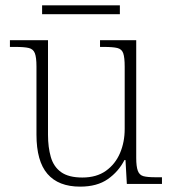

<svg xmlns="http://www.w3.org/2000/svg" viewBox="-20 -686 646 716"><path d="M279 10Q198 10 157 -37.5Q116 -85 116 -184V-438Q116 -472 110 -487.5Q104 -503 87.5 -507Q71 -511 38 -511H17V-536H159V-183Q159 -137 169.5 -100.5Q180 -64 208 -44Q236 -24 287 -24Q340 -24 375 -49Q410 -74 427.5 -115Q445 -156 445 -205V-437Q445 -472 439.5 -487.5Q434 -503 417.5 -507Q401 -511 367 -511H353V-536H488V-97Q488 -65 494 -49Q500 -33 515 -29Q530 -25 559 -25H584V0H453L448 -89H444Q422 -46 382 -18Q342 10 279 10ZM137 -633V-666H427V-633Z"/></svg>

Font: Noto Rashi Hebrew ExtraLight
Style: Regular
Weight: 250
Version: Version 1.006